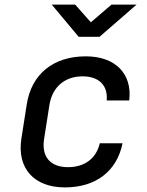

<svg xmlns="http://www.w3.org/2000/svg" viewBox="-20 -805 640 835"><path d="M322 -645H413L574 -785H465L375 -708L307 -785H205ZM262 10C397 10 488 -60 513 -182H414C399 -116 348 -78 276 -78C200 -78 159 -122 172 -202L195 -349C208 -428 263 -473 339 -473C410 -473 450 -434 444 -368H542C556 -484 482 -560 353 -560C212 -560 116 -483 96 -349L73 -202C53 -72 129 10 262 10Z"/></svg>

Font: JetBrains Mono Medium
Style: Italic
Weight: 436
Italic angle: -9°
Monospace: yes
Designer: Philipp Nurullin, Konstantin Bulenkov
Foundry: JetBrains
Version: Version 2.305